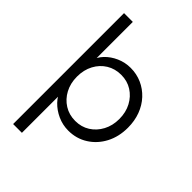

<svg xmlns="http://www.w3.org/2000/svg" viewBox="-277 -848 1175 1175"><g transform="rotate(45 311.0 -260.0)"><path d="M73 220V-740H149V-395L136 -393Q145 -431 175 -462.5Q205 -494 248 -513Q291 -532 339 -532Q391 -532 436 -512Q481 -492 515 -455.5Q549 -419 567.5 -369.5Q586 -320 586 -261Q586 -183 554 -122Q522 -61 466 -25.5Q410 10 340 10Q291 10 247 -10Q203 -30 172 -62.5Q141 -95 131 -133H149V220ZM511 -261Q511 -319 487 -364Q463 -409 422 -435Q381 -461 328 -461Q275 -461 233.5 -435.5Q192 -410 168 -365Q144 -320 144 -262Q144 -204 168 -159Q192 -114 233.5 -88Q275 -62 328 -62Q381 -62 422 -88Q463 -114 487 -159Q511 -204 511 -261Z"/></g></svg>

Font: Mach Light
Style: Regular
Weight: 300
Version: Version 1.002